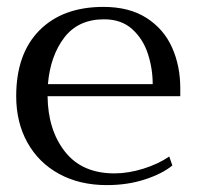

<svg xmlns="http://www.w3.org/2000/svg" viewBox="-20 -527 574 557"><path d="M503 -248H118Q119 -150 168.5 -87Q218 -24 312 -24Q352 -24 395.5 -37.5Q439 -51 471 -73L480 -47Q451 -23 400.5 -6.5Q350 10 290 10Q211 10 151.5 -22.5Q92 -55 59.5 -113.5Q27 -172 27 -248Q27 -371 94.5 -439Q162 -507 280 -507Q355 -507 405 -475Q455 -443 479 -389.5Q503 -336 503 -271ZM423 -283Q423 -328 409 -371Q395 -414 363.5 -442.5Q332 -471 282 -471Q207 -471 166.5 -418Q126 -365 119 -283Z"/></svg>

Font: Trirong
Style: Regular
Weight: 400
Designer: Katatrad Team
Foundry: CadsonDemak
Version: Version 1.001